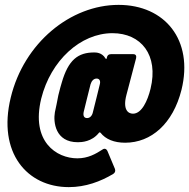

<svg xmlns="http://www.w3.org/2000/svg" viewBox="-20 -701 775 787"><path d="M466 -681C269 -681 78 -525 24 -301C-31 -75 91 66 262 66C331 66 392 43 444 12C452 7 454 -1 451 -9L420 -83C416 -91 408 -94 400 -88C372 -70 341 -52 297 -52C212 -52 106 -120 149 -297C188 -453 310 -565 441 -565C558 -565 631 -476 597 -337C585 -288 561 -235 525 -235C504 -235 483 -253 498 -311L538 -463C540 -473 536 -479 526 -479H435C426 -479 420 -475 418 -465V-463C417 -459 414 -458 412 -462C398 -486 373 -486 366 -486C300 -486 260 -456 233 -362C231 -357 224 -330 219 -310C215 -286 209 -261 205 -241C198 -201 206 -118 299 -118C315 -118 356 -120 385 -156C387 -159 389 -159 392 -157C413 -130 448 -116 493 -116C600 -116 689 -194 724 -333C774 -537 656 -681 466 -681ZM337 -217C324 -217 320 -227 323 -242L336 -295L351 -355C355 -369 364 -379 376 -379C388 -379 393 -369 389 -355L376 -302C370 -280 365 -256 361 -242C358 -227 349 -217 337 -217Z"/></svg>

Font: Barlow Condensed Black
Style: Italic
Weight: 900
Width: 3
Italic angle: -7°
Designer: Jeremy Tribby
Foundry: Tribby Type
Version: Version 1.422;hotconv 1.0.109;makeotfexe 2.5.65596